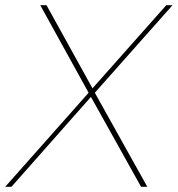

<svg xmlns="http://www.w3.org/2000/svg" viewBox="-34 -719 684 739"><path d="M630 -699 331 -362 533 0H509L316 -346L10 0H-14L307 -362L121 -699H145L322 -379L606 -699Z"/></svg>

Font: TypoPRO Montserrat
Style: Italic
Weight: 250
Italic angle: -11.3°
Designer: Julieta Ulanovsky
Foundry: Julieta Ulanovsky
Version: Version 6.001